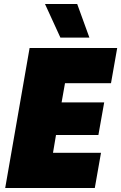

<svg xmlns="http://www.w3.org/2000/svg" viewBox="-20 -940 606 960"><path d="M6 0H454L485 -176H245L260 -265H472L501 -428H288L305 -524H535L566 -700H128ZM282 -752H427L366 -920H205Z"/></svg>

Font: Fixel Text 20240404 Black
Style: Italic
Weight: 900
Width: 4
Italic angle: -10°
Designer: AlfaBravo + MacPaw
Foundry: Kyrylo Tkachov, Marchela Mozhyna, Serhii Makarenko, Maria Weinstein, Zakhar Kryvoshyya
Version: Version 1.211;Glyphs 3.2 (3225)